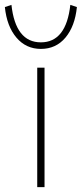

<svg xmlns="http://www.w3.org/2000/svg" viewBox="-69 -769 336 789"><path d="M114 -491V0H84V-491ZM220 -749 247 -740Q239 -661 200 -614.5Q161 -568 99 -568Q38 -568 -1.5 -614.5Q-41 -661 -49 -740L-22 -749Q-5 -595 99 -595Q203 -595 220 -749Z"/></svg>

Font: Livvic Thin
Style: Regular
Weight: 250
Designer: Jacques Le Bailly, Baron von Fonthausen
Version: Version 1.001; ttfautohint (v1.8.2)